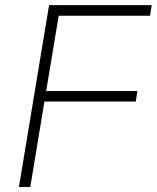

<svg xmlns="http://www.w3.org/2000/svg" viewBox="-20 -748 627 768"><path d="M55.7 0 176.3 -727.5H586.9L580.1 -685.1H214.8L164.6 -383.8H529.8L522.9 -341.8H157.7L101.1 0Z"/></svg>

Font: Inter 17pt ExtraLight
Style: Italic
Weight: 250
Italic angle: -9.3988°
Version: Version 4.001;git-66647c0bb